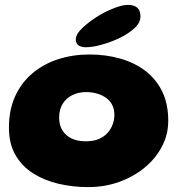

<svg xmlns="http://www.w3.org/2000/svg" viewBox="-20 -735 753 784"><path d="M340 29Q277.5 29 219.5 15.5Q161.5 2 115.8 -26.8Q70 -55.5 43.2 -101.8Q16.5 -148 16.5 -214Q16.5 -286.5 42 -342.2Q67.5 -398 112.8 -436Q158 -474 217.5 -493.2Q277 -512.5 345.5 -512.5Q411.5 -512.5 469.5 -496.2Q527.5 -480 572 -446.8Q616.5 -413.5 641.8 -362.5Q667 -311.5 667 -241.5Q667 -185.5 641.2 -136.5Q615.5 -87.5 570.5 -50.5Q525.5 -13.5 466.5 7.8Q407.5 29 340 29ZM329.5 -158Q361 -158 383 -167.2Q405 -176.5 419.2 -192.5Q433.5 -208.5 440.2 -227.5Q447 -246.5 447 -266Q447 -291 437 -308.8Q427 -326.5 410.2 -337.5Q393.5 -348.5 373 -353.8Q352.5 -359 331 -359Q301.5 -359 276.5 -347.2Q251.5 -335.5 236.5 -312.2Q221.5 -289 221.5 -254.5Q221.5 -225 234.5 -203.2Q247.5 -181.5 271.8 -169.8Q296 -158 329.5 -158ZM329.5 -542Q312.5 -542 301 -549.5Q289.5 -557 289.5 -574.5Q289.5 -596 319 -623.2Q348.5 -650.5 389.5 -675Q419.5 -692 450.2 -703.5Q481 -715 503 -715Q527 -715 540.2 -703.8Q553.5 -692.5 553.5 -668Q553.5 -642.5 529.8 -620.5Q506 -598.5 469 -580Q434 -563.5 396.2 -552.8Q358.5 -542 329.5 -542Z"/></svg>

Font: Gluten
Style: Bold
Weight: 700
Designer: Tyler Finck
Foundry: Etcetera Type Company
Version: Version 1.204